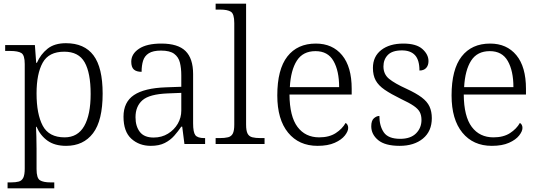

<svg xmlns="http://www.w3.org/2000/svg" viewBox="-20 -780 2921 1040"><path d="M21 240V208H39Q65 208 81.5 203.5Q98 199 106 183Q114 167 114 133V-433Q114 -481 96 -492.5Q78 -504 35 -504H8V-536H169L176 -440H180Q200 -486 237.5 -516Q275 -546 337 -546Q437 -546 486.5 -480Q536 -414 536 -273Q536 -127 484 -58.5Q432 10 338 10Q277 10 238 -17.5Q199 -45 178 -93H175Q176 -72 177 -41Q178 -10 178 25V136Q178 185 196.5 196.5Q215 208 254 208H274V240ZM330 -36Q401 -36 436 -97Q471 -158 471 -271Q471 -385 438.5 -442.5Q406 -500 328 -500Q244 -500 211 -440Q178 -380 178 -274Q178 -162 211.5 -99Q245 -36 330 -36Z M797 10Q734 10 691.5 -28.5Q649 -67 649 -148Q649 -227 705.5 -265Q762 -303 879 -307L962 -310V-372Q962 -411 954.5 -441Q947 -471 923.5 -488.5Q900 -506 852 -506Q809 -506 786 -491.5Q763 -477 755 -451Q747 -425 747 -391Q719 -391 705 -403.5Q691 -416 691 -446Q691 -488 733 -516Q775 -544 854 -544Q944 -544 985 -503.5Q1026 -463 1026 -379V-112Q1026 -64 1038 -48Q1050 -32 1087 -32H1091V0H979L967 -94H962Q945 -69 924 -45Q903 -21 872.5 -5.5Q842 10 797 10ZM812 -35Q856 -35 890 -56Q924 -77 943 -110Q962 -143 962 -181V-277L888 -274Q789 -270 751.5 -237Q714 -204 714 -145Q714 -96 737.5 -65.5Q761 -35 812 -35Z M1148 0V-32H1169Q1198 -32 1215.5 -36.5Q1233 -41 1241 -56.5Q1249 -72 1249 -105V-655Q1249 -705 1230.5 -716.5Q1212 -728 1174 -728H1148V-760H1313V-105Q1313 -72 1321 -56.5Q1329 -41 1346.5 -36.5Q1364 -32 1392 -32H1413V0Z M1700 10Q1599 10 1540.5 -61.5Q1482 -133 1482 -263Q1482 -404 1536.5 -474Q1591 -544 1691 -544Q1781 -544 1833 -481Q1885 -418 1885 -299V-268H1548Q1549 -149 1591.5 -92.5Q1634 -36 1709 -36Q1763 -36 1798.5 -59Q1834 -82 1852 -114Q1858 -111 1862 -104Q1866 -97 1866 -87Q1866 -69 1848 -46Q1830 -23 1793 -6.5Q1756 10 1700 10ZM1817 -308Q1817 -396 1786.5 -449.5Q1756 -503 1689 -503Q1621 -503 1588 -451.5Q1555 -400 1550 -308Z M2145 10Q2066 10 2028.5 -21Q1991 -52 1991 -96Q1991 -127 2005.5 -139.5Q2020 -152 2035 -152Q2035 -98 2059 -63Q2083 -28 2148 -28Q2204 -28 2233.5 -57.5Q2263 -87 2263 -130Q2263 -155 2254 -172.5Q2245 -190 2221 -206.5Q2197 -223 2152 -244Q2097 -271 2063.5 -294Q2030 -317 2015 -344.5Q2000 -372 2000 -412Q2000 -474 2045 -509Q2090 -544 2165 -544Q2235 -544 2268 -514.5Q2301 -485 2301 -449Q2301 -426 2288.5 -412Q2276 -398 2252 -398Q2252 -455 2228 -481Q2204 -507 2157 -507Q2105 -507 2081 -482.5Q2057 -458 2057 -420Q2057 -378 2087.5 -353Q2118 -328 2182 -299Q2234 -275 2264 -252.5Q2294 -230 2306.5 -203Q2319 -176 2319 -140Q2319 -69 2271 -29.5Q2223 10 2145 10Z M2644 10Q2543 10 2484.5 -61.5Q2426 -133 2426 -263Q2426 -404 2480.5 -474Q2535 -544 2635 -544Q2725 -544 2777 -481Q2829 -418 2829 -299V-268H2492Q2493 -149 2535.5 -92.5Q2578 -36 2653 -36Q2707 -36 2742.5 -59Q2778 -82 2796 -114Q2802 -111 2806 -104Q2810 -97 2810 -87Q2810 -69 2792 -46Q2774 -23 2737 -6.5Q2700 10 2644 10ZM2761 -308Q2761 -396 2730.5 -449.5Q2700 -503 2633 -503Q2565 -503 2532 -451.5Q2499 -400 2494 -308Z"/></svg>

Font: Noto Serif Myanmar Light
Style: Regular
Weight: 300
Designer: Ben Mitchell and the Monotype Design Team
Foundry: Monotype Imaging Inc.
Version: Version 2.106; ttfautohint (v1.8.4.7-5d5b)